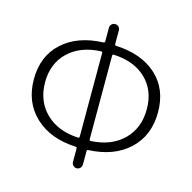

<svg xmlns="http://www.w3.org/2000/svg" viewBox="-112 -866 999 1001"><g transform="rotate(15 387.5 -365.0)"><path d="M421.9 -597.7Q415 -597.7 415 -590.8V-139.6Q415 -131.8 421.9 -131.8Q533.2 -137.7 597.7 -201.7Q662.1 -265.6 662.1 -367.2Q662.1 -468.8 597.7 -530.8Q533.2 -592.8 421.9 -597.7ZM353.5 -131.8Q361.3 -131.8 361.3 -139.6V-590.8Q361.3 -597.7 353.5 -597.7Q243.2 -592.8 178.2 -530.3Q113.3 -467.8 113.3 -367.2Q113.3 -265.6 178.2 -201.7Q243.2 -137.7 353.5 -131.8ZM415 -726.6V-653.3Q415 -646.5 421.9 -645.5Q560.5 -639.6 641.6 -565.9Q722.7 -492.2 722.7 -367.2Q722.7 -241.2 641.1 -165Q559.6 -88.9 421.9 -83Q415 -83 415 -75.2V-2.9Q415 7.8 407.2 16.1Q399.4 24.4 388.2 24.4Q377 24.4 369.1 16.1Q361.3 7.8 361.3 -2.9V-75.2Q361.3 -83 353.5 -83Q216.8 -88.9 134.8 -165.5Q52.7 -242.2 52.7 -367.2Q52.7 -492.2 134.3 -566.4Q215.8 -640.6 353.5 -645.5Q361.3 -646.5 361.3 -653.3V-726.6Q361.3 -738.3 369.1 -746.1Q377 -753.9 388.2 -753.9Q399.4 -753.9 407.2 -746.1Q415 -738.3 415 -726.6Z"/></g></svg>

Font: irohamaru Light
Style: Regular
Weight: 200
Designer: [Source Han Sans]
Ryoko NISHIZUKA  (kana & ideographs); Paul D. Hunt (Latin, Greek & Cyrillic); Wenlong ZHANG  (bopomofo
Version: Version 1.01